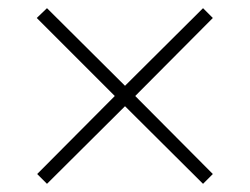

<svg xmlns="http://www.w3.org/2000/svg" viewBox="-20 -671 612 470"><path d="M477 -651 501 -627 311 -436 501 -245 477 -221 286 -411 95 -221 71 -245 261 -436 70 -627 95 -651 286 -461Z"/></svg>

Font: Noto Sans Kannada UI ExtraLight
Style: Regular
Weight: 200
Designer: Jelle Bosma - Monotype Design Team
Foundry: Monotype Imaging Inc.
Version: Version 2.005; ttfautohint (v1.8.4.7-5d5b)